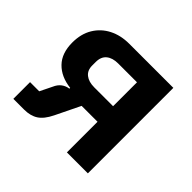

<svg xmlns="http://www.w3.org/2000/svg" viewBox="-129 -675 829 829"><g transform="rotate(45 285.0 -261.0)"><path d="M42 0V-102H98L125 -157Q134 -178 149 -189Q164 -200 182 -202V-207Q121 -214 85.5 -250.5Q50 -287 50 -352Q50 -405 73 -443Q96 -481 136 -501.5Q176 -522 228 -522H497V0H369V-187H272L217 -74Q197 -33 171.5 -16.5Q146 0 108 0ZM254 -282H369V-428H254Q220 -428 200.5 -412Q181 -396 181 -364V-342Q181 -313 200.5 -297.5Q220 -282 254 -282Z"/></g></svg>

Font: IBM Plex Sans SemiBold
Style: Regular
Weight: 600
Designer: Mike Abbink, Paul van der Laan, Pieter van Rosmalen
Foundry: Bold Monday
Version: Version 3.201